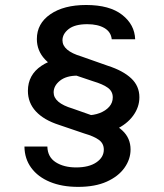

<svg xmlns="http://www.w3.org/2000/svg" viewBox="-20 -674 640 750"><path d="M317.5 -223.5Q346.5 -223.5 369.8 -232.5Q393 -241.5 406.8 -257.2Q420.5 -273 420.5 -293.5Q420.5 -317 401.5 -331Q382.5 -345 344 -356.5L246 -389.5Q187 -408.5 155.5 -442.2Q124 -476 124 -521.5Q124 -582 176.5 -618.2Q229 -654.5 316.5 -654.5Q408 -654.5 457 -616.2Q506 -578 508 -520.5H416.5Q413.5 -549.5 387.8 -564.5Q362 -579.5 321 -579.5Q272.5 -579.5 248.2 -560.5Q224 -541.5 224 -516.5Q224 -475.5 298 -453.5L401.5 -417Q460.5 -398 492.5 -368Q524.5 -338 524.5 -294Q524.5 -255.5 500 -222Q475.5 -188.5 431.2 -168Q387 -147.5 327.5 -147.5ZM282.5 -378.5Q239 -378.5 214.2 -358.8Q189.5 -339 189.5 -313Q189.5 -272 263.5 -250L367 -213.5Q426 -194 458 -164.2Q490 -134.5 490 -90Q490 -52 466.2 -18.5Q442.5 15 397 35.5Q351.5 56 285 56Q222 56 175 36.5Q128 17 102 -18.5Q76 -54 75.5 -101.5H165Q166 -60.5 197.8 -40.2Q229.5 -20 277.5 -20Q327.5 -20 356.5 -39.8Q385.5 -59.5 385.5 -89.5Q385.5 -113.5 366.5 -127.5Q347.5 -141.5 309.5 -152.5L211 -186Q151.5 -205 120.2 -238.8Q89 -272.5 89 -319Q89 -381.5 142 -417Q195 -452.5 282.5 -452.5Z"/></svg>

Font: Karla Medium
Style: Regular
Weight: 500
Designer: Jonathan Pinhorn
Version: Version 2.001